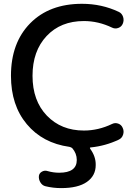

<svg xmlns="http://www.w3.org/2000/svg" viewBox="-20 -760 725 1000"><path d="M341.8 4.9Q202.1 -14.6 119.6 -113.3Q37.1 -211.9 37.1 -365.2Q37.1 -537.1 137.2 -638.7Q237.3 -740.2 407.2 -740.2Q509.8 -740.2 598.6 -698.2Q615.2 -690.4 621.1 -671.9Q627 -653.3 619.1 -635.7Q612.3 -620.1 595.7 -614.3Q579.1 -608.4 563.5 -616.2Q492.2 -650.4 417 -650.4Q295.9 -650.4 222.7 -572.3Q149.4 -494.1 149.4 -365.2Q149.4 -235.4 224.1 -157.7Q298.8 -80.1 417 -80.1Q492.2 -80.1 563.5 -114.3Q579.1 -122.1 595.7 -116.2Q612.3 -110.4 619.1 -93.8Q627 -77.1 621.1 -58.6Q615.2 -40 597.7 -32.2Q529.3 0 453.1 7.8Q445.3 7.8 450.2 15.6Q479.5 55.7 478.5 99.6Q478.5 155.3 432.6 187.5Q386.7 219.7 298.8 219.7Q255.9 219.7 216.8 210Q200.2 206.1 190.4 189.9Q180.7 173.8 182.6 156.2Q184.6 141.6 198.7 133.8Q212.9 126 227.5 130.9Q257.8 139.6 288.1 139.6Q379.9 139.6 379.9 73.2Q379.9 39.1 356.4 11.7Q350.6 6.8 341.8 4.9Z"/></svg>

Font: Rounded Mgen+ 2p medium
Style: Regular
Weight: 500
Designer: [Source Han Sans]
Ryoko NISHIZUKA  (kana & ideographs); Paul D. Hunt (Latin, Greek & Cyrillic); Wenlong ZHANG  (bopomofo
Version: Version 1.059.20150602